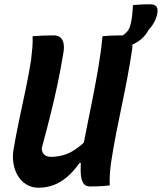

<svg xmlns="http://www.w3.org/2000/svg" viewBox="-20 -870 759 901"><path d="M495 0Q480 2 465 3Q450 4 435 4.5Q420 5 405 5Q395 5 387 2.5Q379 0 373 -7.5Q367 -15 363 -29Q359 -43 358.5 -65.5Q358 -88 360 -121Q371 -191 385.5 -262.5Q400 -334 414.5 -407Q429 -480 441.5 -553Q454 -626 461 -700Q478 -702 493 -702.5Q508 -703 523 -703.5Q538 -704 554 -704Q573 -704 584.5 -697.5Q596 -691 599.5 -676.5Q603 -662 600 -638Q590 -571 577.5 -504.5Q565 -438 551 -372Q537 -306 524 -239Q511 -172 501 -106Q497 -77 495.5 -50.5Q494 -24 495 0ZM161 11Q129 11 104.5 -4Q80 -19 64.5 -44Q49 -69 43.5 -101Q38 -133 43 -166Q55 -236 70 -307Q85 -378 100 -449Q115 -520 126 -589Q130 -622 132 -648.5Q134 -675 133 -700Q159 -702 183 -703Q207 -704 231 -704Q252 -704 263.5 -694Q275 -684 278.5 -665Q282 -646 277 -619Q265 -546 250 -475Q235 -404 216.5 -330Q198 -256 176 -175Q176 -155 187.5 -144.5Q199 -134 219 -134Q251 -134 282 -143.5Q313 -153 347 -178.5Q381 -204 422 -253L392 -105H353Q325 -65 294 -39Q263 -13 230 -1Q197 11 161 11ZM604 -846Q622 -848 642 -849Q662 -850 683 -850Q704 -850 712.5 -841Q721 -832 719 -813Q716 -789 704.5 -767.5Q693 -746 679 -732Q668 -712 655.5 -698.5Q643 -685 628.5 -675.5Q614 -666 594 -657Q577 -645 562.5 -635.5Q548 -626 532 -615Q533 -622 535 -632.5Q537 -643 539 -655Q541 -667 543 -679Q545 -691 547 -700Q553 -702 559 -706Q565 -710 573 -718Q582 -726 587 -738Q592 -750 596 -770Q599 -785 601 -805.5Q603 -826 604 -846Z"/></svg>

Font: Rec Mono Semicasual
Style: Bold Italic
Weight: 700
Italic angle: -10°
Version: Version 1.085; ttfautohint (v1.8.4.7-5d5b)